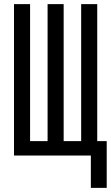

<svg xmlns="http://www.w3.org/2000/svg" viewBox="-20 -755 540 932"><path d="M421 157V0H48V-735H126V-70H211V-735H289V-70H374V-735H452V-70H498V157Z"/></svg>

Font: Iosevka NFM
Style: Regular
Weight: 400
Monospace: yes
Designer: Belleve Invis
Foundry: Belleve Invis
Version: Version 29.0.4; ttfautohint (v1.8.4);Nerd Fonts 3.3.0